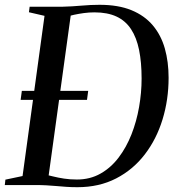

<svg xmlns="http://www.w3.org/2000/svg" viewBox="-33 -771 732 800"><path d="M90.5 -743H227.5Q267.5 -744 306.2 -747.5Q345 -751 382 -751Q460 -751 514.8 -728.5Q569.5 -706 603.8 -665.2Q638 -624.5 653.8 -569Q669.5 -513.5 669.5 -447Q669.5 -355.5 644.2 -273.2Q619 -191 570.2 -127.5Q521.5 -64 450.8 -27.5Q380 9 289.5 9Q264.5 9 243.5 7.5Q222.5 6 202.2 4.2Q182 2.5 160.8 1.2Q139.5 0 114 0H-13L-10.5 -22.5L61 -37.5L152.5 -705L87.5 -720ZM166.5 -16.5 144 -46.5Q165.5 -41.5 187.5 -36Q209.5 -30.5 234 -26.8Q258.5 -23 287.5 -23Q342.5 -23 386 -47.8Q429.5 -72.5 461.5 -114.8Q493.5 -157 514.8 -211Q536 -265 546.5 -325Q557 -385 557 -443.5Q557 -511.5 546.5 -563Q536 -614.5 513 -649.5Q490 -684.5 452.5 -702Q415 -719.5 360.5 -719.5Q338 -719.5 316.2 -716.5Q294.5 -713.5 276 -709.5Q257.5 -705.5 245.5 -702L264.5 -727ZM53 -355 58 -392.5H334.5L329.5 -355Z"/></svg>

Font: Merriweather 120pt
Style: Italic
Weight: 400
Italic angle: -7.8°
Version: Version 2.101